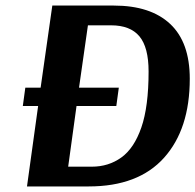

<svg xmlns="http://www.w3.org/2000/svg" viewBox="-20 -670 702 690"><path d="M389 -650Q521 -650 591.5 -584Q662 -518 662 -387Q662 -206 569.5 -103Q477 0 299 0H77L117 -289H62L71 -355H126L168 -650ZM296 -579 264 -355H407L398 -289H255L225 -71H310Q370 -71 416 -104Q462 -137 488 -212Q514 -287 514 -413Q514 -500 481 -539.5Q448 -579 379 -579Z"/></svg>

Font: Arsenal SC
Style: Bold Italic
Weight: 700
Italic angle: -9.10001°
Designer: Andrij Shevchenko
Foundry: Stairsfor
Version: Version 2.001; ttfautohint (v1.8.4.7-5d5b)